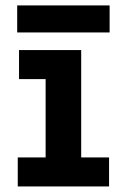

<svg xmlns="http://www.w3.org/2000/svg" viewBox="-20 -671 432 691"><path d="M43.9 0V-104.4H144.2V-386.3H48.5V-490.8H272.2V-104.4H372.5V0ZM41.9 -554.2V-651.5H374.5V-554.2Z"/></svg>

Font: Anaheim
Style: Regular
Weight: 400
Designer: Vernon Adams
Foundry: Vernon Adams
Version: Version 2.001